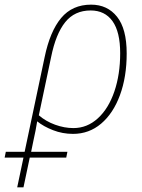

<svg xmlns="http://www.w3.org/2000/svg" viewBox="-78 -566 609 826"><path d="M467 -336Q467 -235 438 -156.5Q409 -78 357 -34Q305 10 236 10Q191 10 150 -6Q109 -22 82 -44Q76 -6 65 43L56 87H212L207 112H50L23 240H-4L23 112H-58L-53 87H28L114 -320Q137 -431 185 -488.5Q233 -546 314 -546Q384 -546 425.5 -494Q467 -442 467 -336ZM439 -337Q439 -429 406 -475Q373 -521 312 -521Q243 -521 202.5 -470.5Q162 -420 142 -321L89 -70Q119 -44 159 -29.5Q199 -15 238 -15Q297 -15 343 -57Q389 -99 414 -172.5Q439 -246 439 -337Z"/></svg>

Font: Noto Serif NarrowThin
Style: Italic
Weight: 250
Width: 4
Italic angle: -12°
Designer: Monotype Design Team
Foundry: Monotype Imaging Inc.
Version: Version 1.001